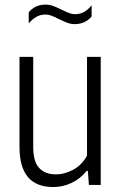

<svg xmlns="http://www.w3.org/2000/svg" viewBox="-20 -782 513 812"><path d="M62.5 -160V-541.5H120.5V-161Q120.5 -98.5 145.8 -71.5Q171 -44.5 217 -44.5Q252 -44.5 288.8 -63.8Q325.5 -83 348 -123.5V-541.5H406V0H356L351.5 -59.5H347Q319 -25.5 282.2 -8.2Q245.5 9 205 9Q62.5 9 62.5 -160ZM227.5 -702Q209 -711.5 196.8 -716Q184.5 -720.5 172.5 -720.5Q151.5 -720.5 134.5 -711.2Q117.5 -702 101.5 -683V-730Q128.5 -762.5 172.5 -762.5Q189.5 -762.5 204.5 -757Q219.5 -751.5 241.5 -740.5Q260 -731.5 272.5 -726.8Q285 -722 297 -722Q318 -722 335 -731.2Q352 -740.5 367.5 -759.5V-712.5Q355 -697 336.8 -688.5Q318.5 -680 296.5 -680Q280 -680 265.2 -685.5Q250.5 -691 227.5 -702Z"/></svg>

Font: Encode Sans Condensed Light
Style: Regular
Weight: 300
Width: 3
Designer: Multiple Designers
Foundry: Impallari Type
Version: Version 2.000